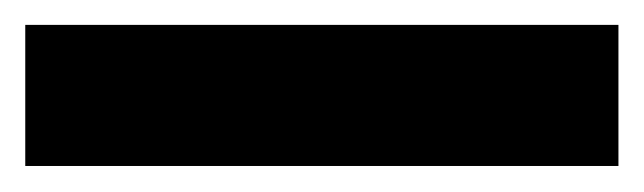

<svg xmlns="http://www.w3.org/2000/svg" viewBox="-22 41 510 152"><path d="M467.6 60.7V172.4H-2V60.7Z"/></svg>

Font: Khula ExtraBold
Style: Regular
Weight: 800
Designer: Erin McLaughlin, Steve Matteson
Version: Version 1.002;PS 1.0;hotconv 1.0.72;makeotf.lib2.5.5900; ttf